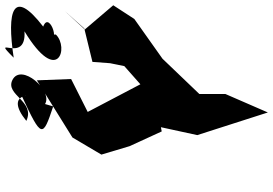

<svg xmlns="http://www.w3.org/2000/svg" viewBox="-174 -771 1037 729"><g transform="rotate(-90 344.5 -406.5)"><path d="M389 -392 284 -592 409 -655 404 -785 187 -650 122 -540 154 -433 210 -311 226 -314 196 -176 282 92 352 -69V-168L486 -308L637 -415L689 -495L597 -603L667 -679L601 -605L474 -574L469 -507L458 -453ZM314 -754C364 -723 472 -845 405 -878C348 -906 325 -790 250 -825C360 -914 345 -785 344 -842C183 -767 185 -763 305 -723ZM576 -754C516 -686 675 -736 608 -761C757 -876 668 -900 490 -873C583 -967 461 -824 590 -832C381 -705 529 -662 578 -713Z"/></g></svg>

Font: Asimov Silicon
Style: Regular
Weight: 400
Designer: Google
Version: Version 2.000980; 2014